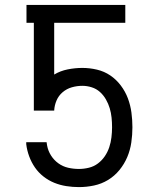

<svg xmlns="http://www.w3.org/2000/svg" viewBox="-20 -755 640 783"><path d="M302 8Q276 8 250.5 4Q225 0 201.5 -9.5Q178 -19 157.5 -35Q137 -51 122.5 -72Q108 -93 99 -117.5Q90 -142 87 -167V-175H170L172 -162Q176 -140 188 -121Q200 -102 218 -89Q236 -76 257.5 -71Q279 -66 302 -66Q322 -66 342.5 -71Q363 -76 379.5 -88.5Q396 -101 407.5 -118Q419 -135 425.5 -154.5Q432 -174 434.5 -195Q437 -216 437 -236Q437 -256 435 -275.5Q433 -295 427.5 -313.5Q422 -332 412 -349.5Q402 -367 387.5 -380Q373 -393 354 -399Q335 -405 316 -405Q294 -405 273 -399Q252 -393 235.5 -379Q219 -365 210.5 -345Q202 -325 201 -304H118V-662H88V-735H491V-662H201V-451Q226 -466 256 -472Q286 -478 316 -478Q346 -478 375.5 -471Q405 -464 429.5 -447.5Q454 -431 472.5 -406.5Q491 -382 501.5 -354Q512 -326 516 -296Q520 -266 520 -236Q520 -205 515.5 -174Q511 -143 499 -114.5Q487 -86 467 -61.5Q447 -37 420.5 -21Q394 -5 363.5 1.5Q333 8 302 8Z"/></svg>

Font: Bmono
Style: Regular
Weight: 400
Monospace: yes
Designer: Belleve Invis
Foundry: Belleve Invis
Version: Version 11.2.2; ttfautohint (v1.8.2)